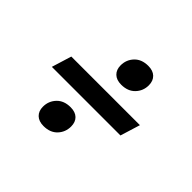

<svg xmlns="http://www.w3.org/2000/svg" viewBox="-122 -681 844 844"><g transform="rotate(45 300.0 -259.5)"><path d="M369.5 -515.5Q399 -515.5 415.2 -499.8Q431.5 -484 431.5 -456.5Q431.5 -422 408 -397.2Q384.5 -372.5 343.5 -372.5Q314 -372.5 297.8 -388.2Q281.5 -404 281.5 -431Q281.5 -466 305 -490.8Q328.5 -515.5 369.5 -515.5ZM101 -305H527.5L499 -212.5H72.5ZM256.5 -145.5Q286 -145.5 302 -130Q318 -114.5 318 -87Q318 -52 294.8 -27.2Q271.5 -2.5 230.5 -2.5Q201 -2.5 184.8 -18.2Q168.5 -34 168.5 -61Q168.5 -96 192 -120.8Q215.5 -145.5 256.5 -145.5Z"/></g></svg>

Font: Newsreader Caption SemiBold
Style: Italic
Weight: 600
Italic angle: -17°
Designer: Hugues Gentile
Foundry: Production Type
Version: Version 1.001